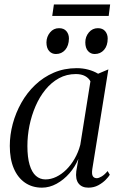

<svg xmlns="http://www.w3.org/2000/svg" viewBox="-20 -832 536 862"><path d="M394.5 -73.5Q391 -50 396.8 -41Q402.5 -32 414.5 -32Q423.5 -32 436.8 -40Q450 -48 463 -64L473 -47.5Q468 -38.5 454.5 -24.8Q441 -11 421.2 -0.2Q401.5 10.5 376.5 10.5Q347.5 10.5 332.8 -8.2Q318 -27 322.5 -63.5L332 -119Q317.5 -83.5 291.8 -54Q266 -24.5 234 -7Q202 10.5 168.5 10.5Q124.5 10.5 92 -12Q59.5 -34.5 41.8 -76.2Q24 -118 24 -177Q24 -226 37.2 -275.8Q50.5 -325.5 75.8 -370.5Q101 -415.5 137.8 -450.5Q174.5 -485.5 221.5 -505.8Q268.5 -526 324.5 -526Q351.5 -526 376 -519.5Q400.5 -513 420.5 -501L466.5 -520.5ZM386 -467Q378 -482 361.5 -490.8Q345 -499.5 320.5 -499.5Q279 -499.5 244.8 -480.8Q210.5 -462 184 -429.5Q157.5 -397 139.5 -355.2Q121.5 -313.5 112.2 -267.8Q103 -222 103 -176.5Q103 -125.5 113 -92Q123 -58.5 141.2 -42.5Q159.5 -26.5 184 -26.5Q208.5 -26.5 232.5 -38Q256.5 -49.5 277.8 -70.5Q299 -91.5 315.2 -119.8Q331.5 -148 340.5 -182ZM231 -589.5Q212.5 -589.5 200.5 -603Q188.5 -616.5 188.5 -642Q189 -667.5 204.8 -686.5Q220.5 -705.5 245 -705.5Q267 -705.5 278.2 -692Q289.5 -678.5 289.5 -659Q289 -627 272.8 -608.2Q256.5 -589.5 231 -589.5ZM405 -589.5Q387 -589.5 375 -603Q363 -616.5 363 -642Q363 -667.5 379 -686.5Q395 -705.5 419.5 -705.5Q441 -705.5 452.2 -692Q463.5 -678.5 463.5 -659Q463.5 -627 447.2 -608.2Q431 -589.5 405 -589.5ZM222 -812H474.5L468 -760.5H214.5Z"/></svg>

Font: Merriweather 120pt Light
Style: Italic
Weight: 300
Italic angle: -7.8°
Version: Version 2.101